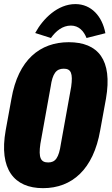

<svg xmlns="http://www.w3.org/2000/svg" viewBox="-23 -931 557 959"><path d="M191.9 8.8C336.9 8.8 443.8 -85.4 477.5 -280.3L506.3 -438C540 -632.8 466.8 -720.2 320.3 -720.2C177.2 -720.2 67.9 -632.8 34.2 -438L5.4 -280.3C-29.3 -85.4 47.9 8.8 191.9 8.8ZM217.8 -119.6C180.7 -119.6 168.5 -142.1 178.7 -212.9L230 -497.6C239.3 -564.5 258.3 -587.9 295.4 -587.9C332 -587.9 341.8 -564.5 332.5 -497.6L281.2 -212.9C271 -142.1 253.4 -119.6 217.8 -119.6ZM231.4 -741.2C256.3 -776.4 289.6 -803.2 331.1 -803.2C370.6 -803.2 395.5 -775.9 409.2 -741.2L503.4 -765.1C487.8 -849.1 433.6 -910.6 353.5 -910.6C265.6 -910.6 191.9 -838.4 152.8 -766.1Z"/></svg>

Font: Roboto Flex Super Cond Black
Style: Italic
Weight: 900
Width: 3
Italic angle: -10°
Designer: Berlow after Robertson
Foundry: Google
Version: Version 3.200;Glyphs 3.3 (3311)